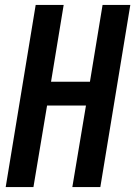

<svg xmlns="http://www.w3.org/2000/svg" viewBox="-20 -755 546 775"><path d="M3 0 124 -735H237L186 -425H343L394 -735H506L385 0H272L327 -329H170L115 0Z"/></svg>

Font: Iosevka SS04 Oblique
Style: Bold
Weight: 700
Italic angle: -9°
Monospace: yes
Designer: Belleve Invis
Foundry: Belleve Invis
Version: Version 19.0.0; ttfautohint (v1.8.4)